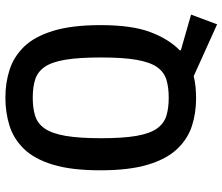

<svg xmlns="http://www.w3.org/2000/svg" viewBox="-78 -674 845 730"><g transform="rotate(-90 345.0 -309.5)"><path d="M617 93 420 4Q400 9 378.5 11Q357 13 335 13Q279 13 230 -3Q181 -19 143 -59Q105 -99 83.5 -170Q62 -241 62 -351Q62 -461 83.5 -531.5Q105 -602 143.5 -641.5Q182 -681 232 -696.5Q282 -712 338 -712Q395 -712 444.5 -696Q494 -680 532 -641Q570 -602 592 -531Q614 -460 614 -350Q614 -231 587.5 -161Q561 -91 519 -50L518 -45L654 -6ZM338 -91Q378 -91 407 -100Q436 -109 454.5 -135.5Q473 -162 482 -213Q491 -264 491 -348Q491 -432 482.5 -483.5Q474 -535 455.5 -562Q437 -589 408 -598.5Q379 -608 338 -608Q297 -608 268 -598.5Q239 -589 220.5 -562Q202 -535 193 -483.5Q184 -432 184 -348Q184 -264 193 -213Q202 -162 221 -135.5Q240 -109 269 -100Q298 -91 338 -91Z"/></g></svg>

Font: Ruda
Style: Bold
Weight: 700
Designer: Mariela Monsalve and Angelina Sanchez
Foundry: Mariela Monsalve and Angelina Sanchez
Version: Version 2.000